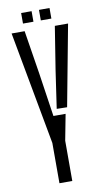

<svg xmlns="http://www.w3.org/2000/svg" viewBox="-98 -941 533 986"><g transform="rotate(-10 168.0 -447.5)"><path d="M129 0V-210L20.5 -800H88.5L124.5 -574L158.5 -345.5H222L196 -210V0ZM181.5 -378.5 210 -574 246 -800H315L235.5 -377.5ZM180 -840V-895H235V-840ZM87 -840V-895H141.5V-840Z"/></g></svg>

Font: Big Shoulders Stencil Display Thin
Style: Regular
Weight: 400
Version: Version 2.001